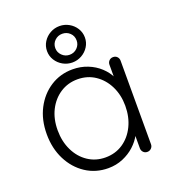

<svg xmlns="http://www.w3.org/2000/svg" viewBox="-138 -857 877 972"><g transform="rotate(-20 301.0 -370.5)"><path d="M493.5 -510.5Q506.8 -510.5 515.1 -501.8Q523.5 -493 523.5 -480.2V-30.2Q523.5 -17.8 514.8 -8.9Q506 0 493.5 0Q480.2 0 471.9 -8.9Q463.5 -17.8 463.5 -30.2V-149L481 -156.5Q481 -129.2 465.5 -99.9Q450 -70.5 423 -45.8Q396 -21 359.4 -5.5Q322.8 10 280.2 10Q212.8 10 159.4 -25.1Q106 -60.2 75.4 -120.9Q44.8 -181.5 44.8 -258Q44.8 -335.5 75.8 -395Q106.8 -454.5 159.9 -488.5Q213 -522.5 279.2 -522.5Q322.2 -522.5 359.8 -507.6Q397.2 -492.8 425.2 -466.8Q453.2 -440.8 468.9 -407.5Q484.5 -374.2 484.5 -337.8L463.5 -353.2V-480.2Q463.5 -492.8 471.9 -501.6Q480.2 -510.5 493.5 -510.5ZM285.5 -46Q338.5 -46 379.8 -73.6Q421 -101.2 444.4 -149.4Q467.8 -197.5 467.8 -258Q467.8 -316.5 444.4 -363.9Q421 -411.2 379.8 -438.9Q338.5 -466.5 285.5 -466.5Q233.5 -466.5 192.2 -439.6Q151 -412.8 127.2 -365.8Q103.5 -318.8 103.5 -258Q103.5 -197.5 126.9 -149.4Q150.2 -101.2 191.5 -73.6Q232.8 -46 285.5 -46ZM292 -555Q265 -555 241.6 -568.1Q218.2 -581.2 204.1 -603.6Q190 -626 190 -652.8Q190 -680 204.1 -702.4Q218.2 -724.8 241.6 -737.9Q265 -751 292 -751Q319 -751 342.4 -737.9Q365.8 -724.8 379.9 -702.4Q394 -680 394 -652.8Q394 -626 379.9 -603.6Q365.8 -581.2 342.4 -568.1Q319 -555 292 -555ZM292 -596.5Q316.2 -596.5 332.9 -613.1Q349.5 -629.8 349.5 -652.8Q349.5 -677.5 332.6 -693.5Q315.8 -709.5 292 -709.5Q268.5 -709.5 251.5 -693.4Q234.5 -677.2 234.5 -652.8Q234.5 -629.8 251.5 -613.1Q268.5 -596.5 292 -596.5Z"/></g></svg>

Font: Quicksand Variable Light
Style: Regular
Weight: 300
Designer: Andrew Paglinawan
Foundry: Andrew Paglinawan
Version: Version 3.004